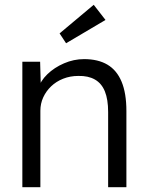

<svg xmlns="http://www.w3.org/2000/svg" viewBox="-20 -779 616 799"><path d="M73 -522H147L150 -413L138 -408Q148 -442 177 -470Q206 -498 246.5 -515.5Q287 -533 330 -533Q388 -533 427 -510Q466 -487 486 -439Q506 -391 506 -317V0H430V-313Q430 -365 416.5 -398.5Q403 -432 375 -448Q347 -464 306 -463Q272 -463 243 -451.5Q214 -440 193 -420Q172 -400 160 -374Q148 -348 148 -318V0H111Q104 0 95 0Q86 0 73 0ZM255 -599 228 -640 370 -759 419 -696Z"/></svg>

Font: Mach Light
Style: Regular
Weight: 300
Version: Version 1.002